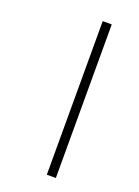

<svg xmlns="http://www.w3.org/2000/svg" viewBox="-127 -653 548 759"><g transform="rotate(20 146.5 -274.0)"><path d="M170 49V-597H208V49Z"/></g></svg>

Font: Noto Sans Tamil SemiCondensed ExtraLight
Style: Regular
Weight: 200
Width: 4
Designer: Jelle Bosma - Monotype Design Team
Foundry: Monotype Imaging Inc.
Version: Version 2.004; ttfautohint (v1.8.4.7-5d5b)